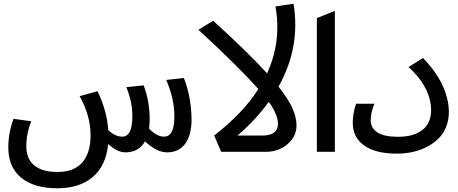

<svg xmlns="http://www.w3.org/2000/svg" viewBox="-20 -820 2476 1037"><path d="M877.9 -388.2 973.1 -398.9Q1009.8 -305.2 1014.2 -193.8Q1018.1 -100.1 983.6 -48.6Q949.2 2.9 881.8 2.9Q827.1 2.9 763.2 -56.2Q729 2.9 657.2 2.9Q613.8 2.9 564 -42Q553.2 73.7 481.9 135.3Q410.6 196.8 290 196.8Q163.1 196.8 94 139.4Q24.9 82 24.9 -22.9Q24.9 -103 53.2 -178.2L148.9 -165Q122.1 -99.1 122.1 -30.8Q122.1 38.1 165.3 73.5Q208.5 108.9 291 108.9Q378.4 108.9 423.8 58.1Q469.2 7.3 469.2 -89.8Q469.2 -194.3 410.2 -300.8L506.8 -327.1Q557.6 -221.7 564.9 -117.2Q601.6 -82 640.1 -82Q694.8 -82 694.8 -190.9Q694.8 -272.9 662.1 -349.1L755.9 -358.9Q785.2 -281.2 788.1 -193.8Q789.6 -156.2 785.2 -125Q826.7 -82 866.2 -82Q921.9 -82 921.9 -190.9Q921.9 -286.6 877.9 -388.2Z M1467.8 -785.2 1565.4 -799.8Q1604 -565.4 1484.4 -352.1Q1539.1 -282.2 1560.3 -233.6Q1581.5 -185.1 1581.5 -142.1Q1581.5 -98.6 1555.4 -65.2Q1529.3 -31.7 1492.9 -15.9Q1456.5 0 1419.4 0H1174.8L1136.7 -87.9Q1293 -209.5 1375.5 -338.9Q1270.5 -457.5 1051.8 -659.2L1131.3 -708Q1325.2 -531.7 1422.4 -423.8Q1501.5 -596.2 1467.8 -785.2ZM1481.4 -150.9Q1481.4 -200.7 1431.6 -270Q1360.8 -171.9 1262.7 -87.9H1398.4Q1439 -87.9 1460.2 -104.2Q1481.4 -120.6 1481.4 -150.9Z M1691.4 0V-722.2L1788.6 -761.2V0Z M1903.3 -259.8H2002.4Q1982.4 -214.4 1982.4 -169.9Q1982.4 -128.4 2018.3 -104.7Q2054.2 -81.1 2131.3 -81.1Q2162.1 -81.1 2189 -86.4Q2215.8 -91.8 2240 -104.5Q2264.2 -117.2 2280.3 -136.5Q2296.4 -155.8 2304 -185.8Q2311.5 -215.8 2306.6 -253.9Q2292.5 -361.8 2186.5 -458L2264.6 -506.8Q2386.2 -381.8 2402.3 -249Q2408.7 -196.3 2395.8 -152.6Q2382.8 -108.9 2355.7 -79.3Q2328.6 -49.8 2290.8 -29.3Q2252.9 -8.8 2210.4 0.5Q2168 9.8 2122.6 9.8Q2009.3 9.8 1947.3 -33.9Q1885.3 -77.6 1885.3 -155.8Q1885.3 -209 1903.3 -259.8Z"/></svg>

Font: LT Superior Med
Style: Regular
Weight: 500
Designer: Daniel Lyons
Foundry: LyonsType
Version: Version 1.000